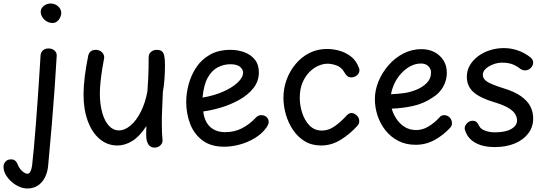

<svg xmlns="http://www.w3.org/2000/svg" viewBox="-99 -825 3095 1094"><path d="M57 249Q34 249 10 238.5Q-14 228 -34 210Q-54 192 -66.5 170Q-79 148 -79 125Q-79 114 -74 104.5Q-69 95 -59.5 89Q-50 83 -36 83Q-21 83 -11.5 91.5Q-2 100 5 119Q9 129 18 140Q27 151 38 158Q49 165 57 165Q68 165 74.5 152Q81 139 84 117Q89 74 94.5 12.5Q100 -49 105.5 -119.5Q111 -190 116 -261Q121 -332 125 -396Q129 -460 132 -508Q133 -527 145.5 -538Q158 -549 178 -549Q192 -549 202.5 -543.5Q213 -538 219 -528.5Q225 -519 224 -505Q219 -416 212 -318Q205 -220 196 -113Q187 -6 176 112Q173 155 157 186Q141 217 115.5 233Q90 249 57 249ZM201 -694Q183 -694 167.5 -703Q152 -712 142.5 -727Q133 -742 133 -758Q133 -777 150 -791Q167 -805 189 -805Q214 -805 232 -789Q250 -773 250 -751Q250 -737 243 -723.5Q236 -710 225 -702Q214 -694 201 -694Z M404 -509Q408 -525 419 -533Q430 -541 445 -541Q462 -541 474 -533.5Q486 -526 491.5 -513.5Q497 -501 493 -486Q489 -467 483.5 -432.5Q478 -398 474 -360.5Q470 -323 470 -293Q470 -231 483.5 -183Q497 -135 521.5 -108.5Q546 -82 578 -82Q612 -82 645 -110Q678 -138 703.5 -188.5Q729 -239 741 -305Q744 -346 745.5 -377.5Q747 -409 747.5 -437.5Q748 -466 748 -497Q748 -518 761.5 -529.5Q775 -541 794 -541Q822 -541 831.5 -523Q841 -505 841 -453Q841 -413 838 -373Q835 -333 829 -301Q827 -249 825.5 -217Q824 -185 823.5 -165Q823 -145 823 -126Q823 -92 824 -70.5Q825 -49 827 -27Q829 -11 815.5 2.5Q802 16 781 16Q758 16 746 -3Q734 -22 734 -54Q734 -63 734 -70.5Q734 -78 734.5 -86.5Q735 -95 735 -107Q698 -49 656 -22.5Q614 4 570 4Q513 4 469.5 -32.5Q426 -69 401.5 -134.5Q377 -200 377 -287Q377 -332 384 -389Q391 -446 404 -509Z M962 -244Q962 -293 976 -345Q990 -397 1019.5 -441.5Q1049 -486 1097.5 -513.5Q1146 -541 1215 -541Q1256 -541 1293 -527.5Q1330 -514 1353 -485.5Q1376 -457 1376 -413Q1376 -362 1345 -323Q1314 -284 1265 -256.5Q1216 -229 1161 -212.5Q1106 -196 1059 -190Q1066 -132 1098.5 -102Q1131 -72 1184 -72Q1237 -72 1280.5 -94.5Q1324 -117 1361 -157Q1367 -163 1374.5 -166Q1382 -169 1389 -169Q1401 -169 1410.5 -164.5Q1420 -160 1426 -151Q1432 -142 1432 -130Q1432 -123 1428 -114Q1424 -105 1419 -98Q1393 -62 1352 -37.5Q1311 -13 1265.5 -1Q1220 11 1179 11Q1102 11 1054 -25.5Q1006 -62 984 -120.5Q962 -179 962 -244ZM1055 -269Q1121 -280 1173 -303Q1225 -326 1255.5 -355Q1286 -384 1286 -411Q1286 -429 1269 -444Q1252 -459 1213 -459Q1177 -459 1143 -442Q1109 -425 1085.5 -384Q1062 -343 1055 -269Z M1731 4Q1677 4 1637 -20.5Q1597 -45 1570 -85.5Q1543 -126 1529.5 -174Q1516 -222 1516 -268Q1516 -322 1534.5 -372Q1553 -422 1586.5 -461.5Q1620 -501 1665 -523.5Q1710 -546 1763 -546Q1801 -546 1837 -535.5Q1873 -525 1902 -502Q1931 -479 1945 -441Q1947 -437 1948 -433.5Q1949 -430 1949 -426Q1949 -413 1942 -403.5Q1935 -394 1924.5 -389Q1914 -384 1903 -384Q1890 -384 1881 -390.5Q1872 -397 1863 -413Q1847 -442 1819 -452Q1791 -462 1767 -462Q1742 -462 1714.5 -450Q1687 -438 1663 -413.5Q1639 -389 1624 -352.5Q1609 -316 1609 -267Q1609 -226 1622.5 -183Q1636 -140 1663.5 -111Q1691 -82 1733 -81Q1775 -81 1812 -108.5Q1849 -136 1876 -167Q1883 -174 1889.5 -177.5Q1896 -181 1903 -181Q1915 -181 1925 -174.5Q1935 -168 1941.5 -158Q1948 -148 1948 -136Q1948 -129 1946 -122Q1944 -115 1936 -107Q1896 -62 1843 -29Q1790 4 1731 4Z M2269 0Q2214 0 2171 -22Q2128 -44 2098 -81.5Q2068 -119 2052.5 -165.5Q2037 -212 2037 -260Q2037 -311 2057.5 -361Q2078 -411 2114.5 -453Q2151 -495 2199 -520Q2247 -545 2302 -545Q2345 -545 2377.5 -527.5Q2410 -510 2428.5 -480Q2447 -450 2447 -410Q2447 -368 2426 -330.5Q2405 -293 2367 -270Q2316 -235 2255.5 -221.5Q2195 -208 2133 -206Q2141 -177 2159 -149Q2177 -121 2205.5 -102.5Q2234 -84 2273 -84Q2310 -84 2344.5 -105.5Q2379 -127 2404 -155Q2410 -163 2417.5 -166Q2425 -169 2432 -169Q2444 -169 2454 -163Q2464 -157 2470 -147Q2476 -137 2476 -125Q2477 -117 2474 -109.5Q2471 -102 2464 -95Q2427 -55 2377.5 -27.5Q2328 0 2269 0ZM2129 -288Q2169 -290 2203 -294.5Q2237 -299 2274 -314Q2307 -327 2332 -351.5Q2357 -376 2357 -411Q2357 -425 2350.5 -436.5Q2344 -448 2331.5 -455.5Q2319 -463 2299 -463Q2267 -463 2238 -447Q2209 -431 2186 -405.5Q2163 -380 2148.5 -349Q2134 -318 2129 -288Z M2925 -497Q2939 -484 2939 -468Q2938 -450 2924.5 -437Q2911 -424 2892 -424Q2885 -424 2878 -426.5Q2871 -429 2864 -434Q2846 -449 2821.5 -458.5Q2797 -468 2762 -468Q2737 -468 2711.5 -458.5Q2686 -449 2669 -433.5Q2652 -418 2652 -398Q2652 -376 2676 -360Q2700 -344 2770 -322Q2833 -303 2870 -276.5Q2907 -250 2923 -218.5Q2939 -187 2939 -150Q2939 -101 2910.5 -64Q2882 -27 2833 -7Q2784 13 2720 13Q2675 13 2640.5 2Q2606 -9 2583 -30.5Q2560 -52 2550 -85Q2545 -102 2559 -119.5Q2573 -137 2595 -137Q2608 -137 2616.5 -129.5Q2625 -122 2632 -106Q2640 -90 2665 -80.5Q2690 -71 2721 -71Q2781 -71 2814 -90Q2847 -109 2847 -139Q2847 -156 2837 -174Q2827 -192 2798.5 -209.5Q2770 -227 2716 -243Q2636 -267 2598.5 -300.5Q2561 -334 2561 -388Q2561 -424 2578.5 -453.5Q2596 -483 2625.5 -505Q2655 -527 2693 -539Q2731 -551 2772 -551Q2813 -551 2852 -537.5Q2891 -524 2925 -497Z"/></svg>

Font: Playpen Sans Thai
Style: Regular
Weight: 400
Designer: Sirin Gunkloy, Laura Meseguer, Veronika Burian, José Scaglione
Foundry: TypeTogether
Version: Version 2.000